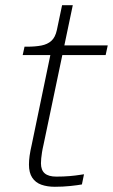

<svg xmlns="http://www.w3.org/2000/svg" viewBox="-20 -711 433 736"><path d="M190 5Q161 5 138.5 -3Q116 -11 103.5 -30Q91 -49 91 -80Q91 -96 93.5 -114Q96 -132 102 -158L178 -524L207 -537H393L385 -500H67L74 -532H83Q115 -532 138.5 -536.5Q162 -541 177 -554.5Q192 -568 198 -596L218 -691H259L147 -157Q143 -140 141 -127Q139 -114 138 -104Q137 -94 137 -85Q137 -59 151.5 -46.5Q166 -34 196 -34Q224 -34 247 -36Q270 -38 285 -40.5Q300 -43 302 -43L294 -4Q278 -1 249.5 2Q221 5 190 5Z"/></svg>

Font: Roboto Serif 20pt Thin
Style: Italic
Weight: 250
Italic angle: -10°
Version: Version 1.007